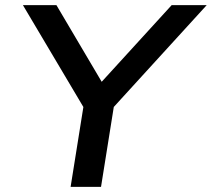

<svg xmlns="http://www.w3.org/2000/svg" viewBox="-20 -725 822 745"><path d="M254 0 312 -363 320 -282 69 -705H199L375 -407H374L646 -705H782L396 -282L430 -363L372 0Z"/></svg>

Font: Nunito Sans 7pt SemiExpanded SemiBold
Style: Italic
Weight: 600
Width: 6
Italic angle: -9°
Designer: Vernon Adams
Foundry: Vernon Adams
Version: Version 3.101;gftools[0.9.27]